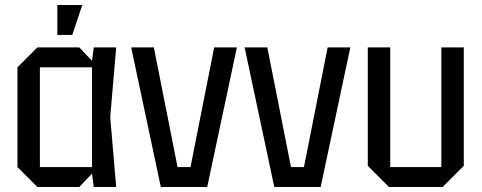

<svg xmlns="http://www.w3.org/2000/svg" viewBox="-20 -750 1935 770"><path d="M130 0 50 -80V-480L130 -560H298L349 -506L356 -560H446L422 -280L446 0H356L349 -54L298 0ZM140 -80H349V-480H140ZM210 -610V-730H310L270 -610Z M625 0 506 -560H597L692 -80H744L839 -560H930L811 0Z M1080 0 961 -560H1052L1147 -80H1199L1294 -560H1385L1266 0Z M1840 -560V-85L1755 0H1540L1455 -85V-560H1545V-80H1750V-560Z"/></svg>

Font: Tektur SemiCondensed
Style: Regular
Weight: 400
Width: 4
Designer: Adam Jagosz
Foundry: Adam Jagosz
Version: Version 1.005;gftools[0.9.30]